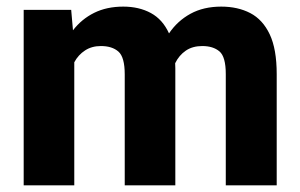

<svg xmlns="http://www.w3.org/2000/svg" viewBox="-20 -558 904 578"><path d="M283.7 -419.4Q256.3 -419.4 236.1 -406.2Q215.8 -393.1 203.6 -370.6V0H51.3V-528.3H194.3L199.7 -466.8Q225.6 -500.5 263.4 -519.3Q301.3 -538.1 351.1 -538.1Q398.4 -538.1 434.1 -518.8Q469.7 -499.5 488.8 -457.5Q514.2 -495.1 553.5 -516.6Q592.8 -538.1 646 -538.1Q695.8 -538.1 733.4 -518.6Q771 -499 792 -454.6Q813 -410.2 813 -335V0H659.7V-335Q659.7 -387.2 640.6 -403.3Q621.6 -419.4 588.9 -419.4Q559.6 -419.4 539.3 -405.5Q519 -391.6 507.3 -367.7Q507.8 -360.4 507.8 -352.5V0H355.5V-334Q355.5 -386.2 336.4 -402.8Q317.4 -419.4 283.7 -419.4Z"/></svg>

Font: Vazirmatn RD UI ExtraBold
Style: Regular
Weight: 800
Designer: Saber Rastikerdar
Foundry: Saber Rastikerdar
Version: Version 33.003